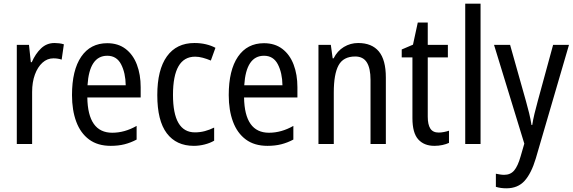

<svg xmlns="http://www.w3.org/2000/svg" viewBox="-20 -846 3105 1040"><path d="M275 -613Q287 -613 300 -611.5Q313 -610 326 -606L314 -523Q294 -530 269 -530Q236 -530 210 -506.5Q184 -483 169 -442Q154 -401 154 -348V-66H71V-603H137L147 -509H152Q172 -555 202.5 -584Q233 -613 275 -613Z M561 -612Q620 -612 660.5 -581Q701 -550 721.5 -496Q742 -442 742 -374V-318H453Q456 -127 588 -127Q655 -127 720 -164V-90Q688 -73 654.5 -64.5Q621 -56 580 -56Q509 -56 462.5 -90.5Q416 -125 393 -187Q370 -249 370 -331Q370 -466 420 -539Q470 -612 561 -612ZM561 -544Q464 -544 454 -384H661Q660 -451 636 -497.5Q612 -544 561 -544Z M1030 -56Q935 -56 883.5 -124Q832 -192 832 -331Q832 -468 884 -540.5Q936 -613 1033 -613Q1067 -613 1096 -606Q1125 -599 1147 -587L1122 -518Q1101 -527 1079 -533Q1057 -539 1037 -539Q917 -539 917 -332Q917 -129 1036 -129Q1064 -129 1090 -136Q1116 -143 1140 -155V-84Q1118 -71 1088.5 -63.5Q1059 -56 1030 -56Z M1410 -612Q1469 -612 1509.5 -581Q1550 -550 1570.5 -496Q1591 -442 1591 -374V-318H1302Q1305 -127 1437 -127Q1504 -127 1569 -164V-90Q1537 -73 1503.5 -64.5Q1470 -56 1429 -56Q1358 -56 1311.5 -90.5Q1265 -125 1242 -187Q1219 -249 1219 -331Q1219 -466 1269 -539Q1319 -612 1410 -612ZM1410 -544Q1313 -544 1303 -384H1510Q1509 -451 1485 -497.5Q1461 -544 1410 -544Z M1920 -613Q1994 -613 2032 -567.5Q2070 -522 2070 -426V-66H1987V-413Q1987 -476 1967 -508Q1947 -540 1904 -540Q1840 -540 1814 -492.5Q1788 -445 1788 -345V-66H1705V-603H1772L1782 -530H1787Q1807 -570 1842.5 -591.5Q1878 -613 1920 -613Z M2356 -128Q2370 -128 2385 -131Q2400 -134 2412 -138V-72Q2397 -65 2376.5 -60.5Q2356 -56 2333 -56Q2277 -56 2245.5 -91Q2214 -126 2214 -206V-535H2156V-578L2217 -604L2243 -724H2297V-603H2406V-535H2297V-214Q2297 -171 2311 -149.5Q2325 -128 2356 -128Z M2583 -66H2500V-826H2583Z M2656 -603H2743L2829 -298Q2838 -266 2846 -233.5Q2854 -201 2859 -169H2863Q2867 -196 2875 -229.5Q2883 -263 2893 -299L2976 -603H3062L2882 13Q2858 93 2821.5 133.5Q2785 174 2723 174Q2707 174 2693 172Q2679 170 2666 166V95Q2676 97 2688 99Q2700 101 2711 101Q2745 101 2765 77.5Q2785 54 2800 1L2820 -68Z"/></svg>

Font: Noto Sans Malayalam UI Condensed
Style: Regular
Weight: 400
Width: 3
Designer: Jelle Bosma - Monotype Design Team
Foundry: Monotype Imaging Inc.
Version: Version 2.104; ttfautohint (v1.8.4.7-5d5b)